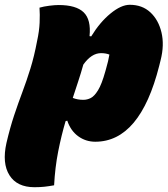

<svg xmlns="http://www.w3.org/2000/svg" viewBox="-80 -582 700 802"><path d="M85 -550Q102 -555 125.5 -558Q149 -561 165 -561Q238 -561 269.5 -530.5Q301 -500 294 -431L301 -430Q337 -489 381.5 -525.5Q426 -562 462 -562Q514 -562 548 -530.5Q582 -499 594.5 -446.5Q607 -394 591 -331L585 -307Q505 10 318 10Q278 10 246.5 -13Q215 -36 201 -78L194 -76Q176 -15 163 51Q150 117 146 192Q124 196 105.5 198Q87 200 64 200Q-9 200 -40.5 150Q-72 100 -53 15Q-38 -49 -21 -100Q-4 -151 13.5 -197.5Q31 -244 47 -295.5Q63 -347 75 -411Q84 -452 85.5 -487Q87 -522 85 -550ZM342 -360Q302 -360 268 -312Q258 -276 246.5 -241.5Q235 -207 224 -173Q244 -165 268 -165Q284 -165 299 -172.5Q314 -180 329.5 -205Q345 -230 360 -284L362 -291Q373 -329 377 -354Q362 -360 342 -360Z"/></svg>

Font: Recursive Mn Csl St XBk
Style: Italic
Weight: 1000
Italic angle: -15°
Monospace: yes
Version: Version 1.079;hotconv 1.0.112;makeotfexe 2.5.65598; ttfautoh